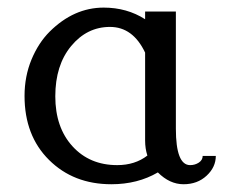

<svg xmlns="http://www.w3.org/2000/svg" viewBox="-20 -470 590 500"><path d="M43.9 0ZM438 -439.9V-134.8Q438 -40 475.1 -40Q487.8 -40 497.8 -46.6Q507.8 -53.2 507.8 -64H542Q542 -34.7 518.1 -12.5Q494.1 9.8 458 9.8Q421.9 9.8 391.1 -21Q338.4 9.8 270 9.8Q171.4 9.8 107.7 -53.5Q43.9 -116.7 43.9 -220.2Q43.9 -271 62 -314.9Q80.1 -358.4 109.4 -387.7Q172.4 -450.2 250 -450.2Q310.5 -450.2 357.9 -419.9V-439.9ZM357.9 -333Q326.2 -399.9 266.4 -399.9Q206.5 -399.9 165.3 -350.1Q124 -300.3 124 -219.2Q124 -138.2 168.7 -89.1Q213.4 -40 285.2 -40Q331.5 -40 363.8 -64.9Q357.9 -83 357.9 -104Z"/></svg>

Font: Pfennig
Style: Medium
Weight: 500
Version: Version 20120410 ; ttfautohint (v0.8)